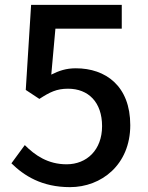

<svg xmlns="http://www.w3.org/2000/svg" viewBox="-20 -757 610 790"><path d="M268 13C397 13 516 -79 516 -242C516 -403 415 -476 292 -476C252 -476 223 -466 191 -450L208 -639H481V-737H108L86 -387L142 -350C185 -378 213 -392 260 -392C344 -392 400 -336 400 -238C400 -140 337 -81 254 -81C177 -81 124 -118 82 -160L27 -85C79 -34 152 13 268 13Z"/></svg>

Font: Source Han Sans JP Medium
Style: Regular
Weight: 500
Designer: Ryoko NISHIZUKA 西塚涼子 (kana, bopomofo & ideographs); Paul D. Hunt (Latin, Greek & Cyrillic); Sandoll Communications 산돌커뮤니
Foundry: Adobe
Version: Version 2.002;hotconv 1.0.116;makeotfexe 2.5.65601